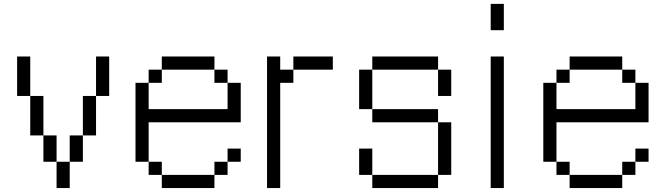

<svg xmlns="http://www.w3.org/2000/svg" viewBox="-20 -953 3373 973"><path d="M533.3 -466.7H466.7V-666.7H533.3ZM66.7 -466.7V-666.7H133.3V-466.7ZM133.3 -266.7V-466.7H200V-266.7ZM200 -133.3V-266.7H266.7V-133.3ZM266.7 -133.3H333.3V0H266.7ZM333.3 -133.3V-266.7H400V-133.3ZM400 -266.7V-466.7H466.7V-266.7Z M1200 -133.3H1133.3V-200H1200ZM1200 -333.3H733.3V-133.3H666.7V-533.3H733.3V-400H1133.3V-533.3H1200ZM733.3 -133.3H800V-66.7H733.3ZM733.3 -533.3V-600H800V-533.3ZM1133.3 -133.3V-66.7H1066.7V-133.3ZM1133.3 -600V-533.3H1066.7V-600ZM800 -66.7H1066.7V0H800ZM800 -600V-666.7H1066.7V-600Z M1333.3 0V-666.7H1400V-600H1466.7V-533.3H1400V0ZM1666.7 -666.7V-600H1466.7V-666.7Z M2266.7 -66.7H2200V-333.3H2266.7ZM2266.7 -466.7H2200V-600H2266.7ZM1800 -66.7V-200H1866.7V-66.7ZM1800 -400V-600H1866.7V-400ZM1866.7 -66.7H2200V0H1866.7ZM1866.7 -333.3V-400H2200V-333.3ZM1866.7 -600V-666.7H2200V-600Z M2466.7 0V-666.7H2533.3V0ZM2533.3 -800H2466.7V-933.3H2533.3Z M3266.7 -133.3H3200V-200H3266.7ZM3266.7 -333.3H2800V-133.3H2733.3V-533.3H2800V-400H3200V-533.3H3266.7ZM2800 -133.3H2866.7V-66.7H2800ZM2800 -533.3V-600H2866.7V-533.3ZM3200 -133.3V-66.7H3133.3V-133.3ZM3200 -600V-533.3H3133.3V-600ZM2866.7 -66.7H3133.3V0H2866.7ZM2866.7 -600V-666.7H3133.3V-600Z"/></svg>

Font: Galmuri14 Regular
Style: Regular
Weight: 400
Designer: Lee Minseo (quiple)
Version: Version 2.399;hotconv 1.1.1;makeotfexe 2.6.0 DEVELOPMENT